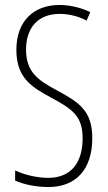

<svg xmlns="http://www.w3.org/2000/svg" viewBox="-20 -744 434 774"><path d="M352 -187C352 -297 300 -331 209 -380C137 -419 85 -451 85 -544C85 -632 133 -688 221 -688C249 -688 290 -682 329 -661L344 -695C314 -710 267 -724 220 -724C117 -724 46 -660 46 -543C46 -429 109 -392 187 -350C274 -303 313 -275 313 -186C313 -90 268 -27 174 -27C131 -27 78 -39 41 -57V-16C81 2 133 10 175 10C287 10 352 -62 352 -187Z"/></svg>

Font: Noto Sans Gurmukhi UI ExtraCondensed ExtraLight
Style: Regular
Weight: 200
Width: 2
Designer: Jelle Bosma - Monotype Design Team
Foundry: Monotype Imaging Inc.
Version: Version 2.004